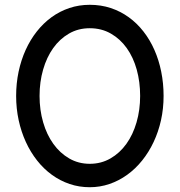

<svg xmlns="http://www.w3.org/2000/svg" viewBox="-20 -744 745 796"><path d="M658.2 -346.2Q658.2 -293.9 647.5 -245.6Q636.7 -197.3 616.9 -155.3Q597.2 -113.3 569.3 -78.6Q541.5 -43.9 507.3 -19.3Q473.1 5.4 433.8 18.8Q394.5 32.2 352.1 32.2Q308.1 32.2 268.6 18.8Q229 5.4 195.1 -19.3Q161.1 -43.9 133.8 -78.6Q106.4 -113.3 87.2 -155.3Q67.9 -197.3 57.4 -245.6Q46.9 -293.9 46.9 -346.2Q46.9 -398.4 57.1 -446.8Q67.4 -495.1 86.4 -537.1Q105.5 -579.1 132.6 -613.5Q159.7 -647.9 193.6 -672.6Q227.5 -697.3 267.6 -710.7Q307.6 -724.1 352.1 -724.1Q398.4 -724.1 439 -710.7Q479.5 -697.3 513.7 -672.6Q547.9 -647.9 574.7 -613.5Q601.6 -579.1 620.1 -537.1Q638.7 -495.1 648.4 -446.8Q658.2 -398.4 658.2 -346.2ZM561 -346.2Q561 -404.3 546.9 -455.3Q532.7 -506.3 505.6 -544.4Q478.5 -582.5 439.7 -604.7Q400.9 -627 352.1 -627Q304.2 -627 265.9 -604.7Q227.5 -582.5 200.4 -544.4Q173.3 -506.3 158.7 -455.3Q144 -404.3 144 -346.2Q144 -288.1 158.9 -236.8Q173.8 -185.5 201.2 -147.5Q228.5 -109.4 266.8 -87.2Q305.2 -64.9 352.1 -64.9Q399.4 -64.9 438 -87.2Q476.6 -109.4 503.9 -147.5Q531.2 -185.5 546.1 -236.8Q561 -288.1 561 -346.2Z"/></svg>

Font: McLaren
Style: Regular
Weight: 400
Designer: Astigmatic (AOETI)
Foundry: Astigmatic (AOETI)
Version: Version 1.000